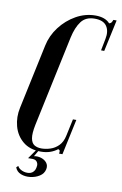

<svg xmlns="http://www.w3.org/2000/svg" viewBox="-93 -758 603 951"><g transform="rotate(10 208.0 -282.5)"><path d="M52 103.8 60.8 95Q66.8 108 84 115.4Q101.2 122.8 119.4 120.1Q137.5 117.5 147 100.2Q151.5 90.5 152.4 78Q153.2 65.5 145.1 56.4Q137 47.2 115.8 48.8H102L135.2 1.5H148L129 34Q147.8 30.5 165.6 36.2Q183.5 42 193.8 55.2Q204 68.5 200.2 87.5Q195.5 109.8 175 122.8Q154.5 135.8 128.8 138.8Q103 141.8 81.4 133.4Q59.8 125 52 103.8ZM158.2 6Q102.5 6 68 -22.8Q33.5 -51.5 21.2 -96.6Q9 -141.8 19.5 -190.2L88.5 -514.5Q99.2 -566.2 132 -609.4Q164.8 -652.5 211.2 -678.8Q257.8 -705 309.2 -705Q333 -705 351.4 -698.4Q369.8 -691.8 381.2 -678.5Q389 -680.8 392 -684.5Q395 -688.2 399.2 -699H415.5L381.2 -539.8H365.2L376.8 -599.2Q385 -639.2 368.1 -664.1Q351.2 -689 307.8 -689Q262.8 -689 240 -658.8Q217.2 -628.5 205.8 -576L109 -120.5Q99.8 -75.2 104 -51.6Q108.2 -28 122.5 -19Q136.8 -10 158.5 -10Q179.8 -10 202.9 -17.4Q226 -24.8 244.2 -43.1Q262.5 -61.5 269.2 -93.8L287.5 -179H304.5L266.2 0H249.2Q251 -8.5 249.9 -13.9Q248.8 -19.2 241.5 -21Q224.5 -7.8 204 -0.9Q183.5 6 158.2 6Z"/></g></svg>

Font: Emberly Black
Style: Italic
Weight: 900
Italic angle: -12°
Designer: Rajesh Rajput
Foundry: Rajesh Rajput
Version: Version 1.000